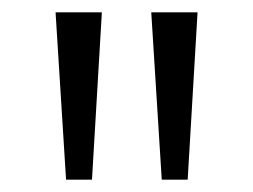

<svg xmlns="http://www.w3.org/2000/svg" viewBox="-20 -725 409 311"><path d="M87 -434 70 -705H145L129 -434ZM242 -434 225 -705H300L284 -434Z"/></svg>

Font: Nunito Sans 11pt Light
Style: Regular
Weight: 300
Version: Version 3.101;gftools[0.9.27]